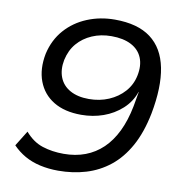

<svg xmlns="http://www.w3.org/2000/svg" viewBox="-81 -790 833 875"><g transform="rotate(10 335.5 -352.5)"><path d="M245 9Q200 9 160.5 0Q121 -9 89.5 -27Q58 -45 33 -71L77 -142Q113 -100 158 -85.5Q203 -71 256 -71Q311 -71 356 -88Q401 -105 436 -138.5Q471 -172 495.5 -222.5Q520 -273 533 -340L545 -408H544Q528 -361 491 -327.5Q454 -294 406 -277Q358 -260 304 -260Q227 -260 176 -291Q125 -322 104 -378Q83 -434 97 -506Q112 -572 153 -618.5Q194 -665 253.5 -689.5Q313 -714 381 -714Q487 -714 547.5 -668.5Q608 -623 625.5 -535Q643 -447 619 -321Q601 -231 566 -168Q531 -105 482 -66Q433 -27 373 -9Q313 9 245 9ZM326 -337Q376 -337 418 -355Q460 -373 488.5 -405Q517 -437 526 -480Q536 -528 521.5 -563.5Q507 -599 470.5 -618Q434 -637 379 -637Q330 -637 289.5 -619.5Q249 -602 222 -570.5Q195 -539 185 -493Q176 -447 190 -411.5Q204 -376 239 -356.5Q274 -337 326 -337Z"/></g></svg>

Font: Nunito Sans 7pt SemiExpanded
Style: Italic
Weight: 400
Width: 6
Italic angle: -9°
Designer: Vernon Adams
Foundry: Vernon Adams
Version: Version 3.101;gftools[0.9.27]